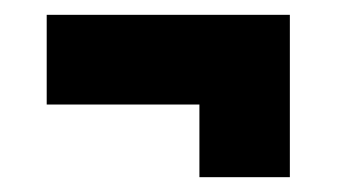

<svg xmlns="http://www.w3.org/2000/svg" viewBox="-20 -317 455 259"><path d="M249 -78V-176H43V-297H371V-78Z"/></svg>

Font: Saira UltraCondensed Black
Style: Regular
Weight: 900
Width: 1
Designer: Hector Gatti with collaboration of the Omnibus-Type team
Foundry: Omnibus-Type
Version: Version 1.101